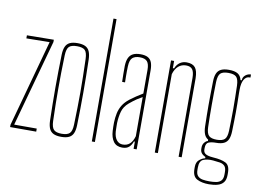

<svg xmlns="http://www.w3.org/2000/svg" viewBox="-93 -946 1679 1231"><g transform="rotate(10 746.0 -330.0)"><path d="M18 0V-15L173 -580L22 -578V-598L197 -600V-585L41 -20H188V0Z M351 5Q319.5 5 300.5 -4.2Q281.5 -13.5 272.8 -33.2Q264 -53 263 -85Q261.5 -138.5 260.8 -192.2Q260 -246 260 -299.5Q260 -353 260.8 -406.8Q261.5 -460.5 263 -514Q264 -546.5 272.8 -566.5Q281.5 -586.5 300.5 -595.8Q319.5 -605 351 -605Q382.5 -605 401.5 -595.8Q420.5 -586.5 429.2 -566.5Q438 -546.5 439 -514Q440.5 -460.5 441.2 -406.8Q442 -353 442 -299.5Q442 -246 441.2 -192.2Q440.5 -138.5 439 -85Q438 -53 429.2 -33.2Q420.5 -13.5 401.5 -4.2Q382.5 5 351 5ZM351 -15Q387 -15 402.2 -29.5Q417.5 -44 419 -85Q421 -148.5 422 -200Q423 -251.5 423 -299.5Q423 -347.5 422 -399Q421 -450.5 419 -514Q417.5 -556 402.8 -570.5Q388 -585 351 -585Q314.5 -585 299.5 -570.5Q284.5 -556 283 -514Q281 -450.5 280.2 -399Q279.5 -347.5 279.5 -299.5Q279.5 -251.5 280.2 -200Q281 -148.5 283 -85Q284.5 -44 299.8 -29.5Q315 -15 351 -15Z M550 0V-800H570V0Z M748 5Q710 5 691.2 -20.8Q672.5 -46.5 670 -90Q669.5 -105 669 -118Q668.5 -131 669 -145Q670 -177 676 -205.2Q682 -233.5 697 -258.2Q712 -283 740 -305Q758 -318.5 779.2 -333Q800.5 -347.5 822 -360V-514Q822 -552.5 807.8 -568.8Q793.5 -585 759 -585Q729 -585 712.2 -570.5Q695.5 -556 694 -514Q693.5 -499.5 693.2 -482.2Q693 -465 693.2 -446.5Q693.5 -428 694 -410H675Q674.5 -437 674 -464.8Q673.5 -492.5 674 -514Q675 -546.5 684.5 -566.5Q694 -586.5 713 -595.8Q732 -605 761 -605Q791 -605 808.8 -595.5Q826.5 -586 834.2 -566Q842 -546 842 -514V0H822V-47H816Q808.5 -24.5 793 -9.8Q777.5 5 748 5ZM748 -15Q776.5 -15 794.5 -31.8Q812.5 -48.5 822 -82V-337Q805.5 -328 786.8 -315.8Q768 -303.5 740 -280Q709.5 -254 700 -219.5Q690.5 -185 689 -145Q689 -137 689.2 -121.5Q689.5 -106 690 -90Q692.5 -54 708 -34.5Q723.5 -15 748 -15Z M960 0V-600H980V-553H988Q998 -578 1016.8 -591.5Q1035.5 -605 1061 -605Q1100 -605 1117.2 -584Q1134.5 -563 1135 -514V0H1115V-514Q1114.5 -552.5 1102 -568.8Q1089.5 -585 1061 -585Q1032 -585 1011 -566.8Q990 -548.5 980 -514V0Z M1336.5 140Q1289.5 140 1259 124Q1228.5 108 1228.5 60Q1228.5 56 1228.5 52.8Q1228.5 49.5 1228.5 46Q1228.5 14.5 1247.5 -1Q1266.5 -16.5 1284.5 -20V-28Q1266.5 -37 1258 -48.2Q1249.5 -59.5 1249.5 -76Q1249.5 -78.5 1249.5 -80.2Q1249.5 -82 1249.5 -84Q1249.5 -103.5 1260.5 -116.8Q1271.5 -130 1282.5 -132V-141Q1265.5 -151 1257.5 -170.2Q1249.5 -189.5 1248.5 -220Q1247.5 -262.5 1247 -295.2Q1246.5 -328 1246.5 -359.5Q1246.5 -391 1247 -427.5Q1247.5 -464 1248.5 -514Q1249 -546.5 1257.8 -566.5Q1266.5 -586.5 1285.8 -595.8Q1305 -605 1336.5 -605Q1374 -605 1394 -593Q1414 -581 1420.5 -553H1428.5Q1428.5 -573.5 1444.5 -586.8Q1460.5 -600 1480.5 -600V-580H1473.5Q1452.5 -580 1439 -557.2Q1425.5 -534.5 1425.5 -491V-468Q1426.5 -430.5 1426.8 -400.8Q1427 -371 1427 -343.8Q1427 -316.5 1426.2 -286.8Q1425.5 -257 1424.5 -220Q1423.5 -188 1414.8 -168.2Q1406 -148.5 1387 -139.2Q1368 -130 1336.5 -130Q1306 -130 1287.8 -122.5Q1269.5 -115 1269.5 -84V-76Q1269.5 -61.5 1276.8 -52.8Q1284 -44 1298.8 -39.8Q1313.5 -35.5 1336.5 -34Q1386 -31 1415.2 -17Q1444.5 -3 1444.5 46Q1444.5 49.5 1444.5 52.8Q1444.5 56 1444.5 60Q1444.5 92 1430.8 109.2Q1417 126.5 1392.5 133.2Q1368 140 1336.5 140ZM1336.5 121Q1360.5 121 1380.5 117.5Q1400.5 114 1412.5 101.2Q1424.5 88.5 1424.5 61Q1424.5 57 1424.5 53.2Q1424.5 49.5 1424.5 46Q1424.5 17.5 1412.8 5.5Q1401 -6.5 1381 -9.8Q1361 -13 1336.5 -15Q1300 -18 1274.2 -7.5Q1248.5 3 1248.5 46Q1248.5 49.5 1248.5 53.2Q1248.5 57 1248.5 61Q1248.5 88.5 1260.5 101.2Q1272.5 114 1292.5 117.5Q1312.5 121 1336.5 121ZM1336.5 -150Q1372.5 -150 1387.8 -164.5Q1403 -179 1404.5 -220Q1405.5 -254 1406.2 -290.2Q1407 -326.5 1407 -364Q1407 -401.5 1406.2 -439.2Q1405.5 -477 1404.5 -514Q1403 -556 1388.2 -570.5Q1373.5 -585 1336.5 -585Q1300 -585 1285 -570.5Q1270 -556 1268.5 -514Q1267.5 -477 1267 -439.2Q1266.5 -401.5 1266.5 -364Q1266.5 -326.5 1267 -290.2Q1267.5 -254 1268.5 -220Q1270 -179 1285.2 -164.5Q1300.5 -150 1336.5 -150Z"/></g></svg>

Font: Big Shoulders Display Thin Thin
Style: Regular
Weight: 250
Version: Version 2.002